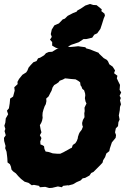

<svg xmlns="http://www.w3.org/2000/svg" viewBox="-33 -922 631 968"><path d="M215 26 195 20 168 22 164 15 138 10 127 12 111 0 91 -6 73 -20 59 -34 47 -48 33 -58 25 -67 22 -82 17 -94 5 -103 4 -123 3 -133 0 -157 -7 -175 -5 -186 -12 -211 -13 -227 -4 -240 -10 -261 -6 -272 -11 -288 -6 -304 -4 -325 8 -346 2 -364 12 -376 16 -401 18 -425 33 -435 41 -465 39 -482 56 -498 55 -509 63 -524 80 -545 99 -557 105 -566 111 -581 121 -593 135 -608 151 -614 159 -628 169 -631 189 -643 199 -654 213 -660 230 -661 248 -672 257 -677 282 -678 298 -689 320 -685 344 -687 361 -689 374 -687 397 -684 402 -678 421 -673 438 -666 464 -656 467 -651 490 -629 506 -620 512 -612 518 -598 535 -586 547 -567 542 -553 559 -540 556 -527 563 -512 572 -494 570 -469 578 -456 570 -439 576 -428 572 -416 577 -396 572 -383 571 -367 566 -340 570 -319 564 -306 562 -286 551 -275 547 -255 552 -241 550 -227 531 -204 521 -174 518 -160 503 -148 497 -130 487 -114 484 -102 472 -89 457 -74 438 -55 427 -50 418 -37 396 -25 384 -23 373 -12 354 -4 335 7 312 13 309 12 285 15 279 22 259 18 230 25ZM255 -147H271L288 -155L295 -159L308 -166L322 -174L329 -177L334 -191L347 -200L354 -211L359 -224L360 -232L365 -247L369 -255L379 -268L385 -283L382 -291L381 -302L385 -317L393 -331L392 -351L394 -362L393 -379L398 -390L403 -400L398 -411L395 -427L397 -441L396 -451L391 -467L382 -474L378 -485L373 -492L371 -507L362 -514L348 -522L335 -523L323 -524L306 -526L295 -527L284 -521L268 -515L262 -507L252 -500L240 -493L232 -481L227 -465L221 -454L212 -436L200 -425L201 -412L198 -397L192 -386L186 -369L182 -354L181 -340L182 -328L179 -313L175 -303L168 -291L170 -280L172 -269L176 -255L168 -240L176 -226L170 -209L171 -194L181 -190L189 -185L191 -171L197 -158L211 -156L221 -153L232 -149L242 -148ZM276 -674 249 -681 230 -692V-710L219 -722L228 -736L223 -750L228 -773L241 -794L264 -804L283 -824L294 -828L308 -842L335 -856L353 -863L357 -869L375 -879L397 -894L421 -902L437 -897L454 -896L480 -875L478 -866L494 -853L496 -843L490 -829L481 -800L473 -776L457 -754L442 -747L432 -732L401 -725H388L364 -709L326 -696L299 -681Z"/></svg>

Font: Winky Rough ExtraBold
Style: Italic
Weight: 800
Italic angle: -8.97852°
Designer: Simon Atzbach
Foundry: typofactur
Version: Version 1.206; ttfautohint (v1.8.4.7-5d5b)